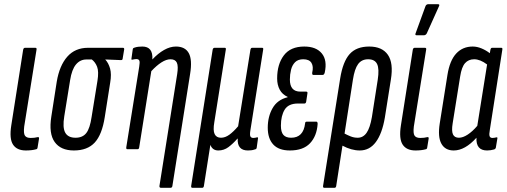

<svg xmlns="http://www.w3.org/2000/svg" viewBox="-20 -715 2427 920"><path d="M104 6Q61 6 42.5 -22Q24 -50 34 -114L91 -477Q93 -486 100 -486H149Q157 -486 155 -477L96 -109Q92 -76 99.5 -65Q107 -54 127 -54Q146 -54 161 -58Q168 -59 167 -51L160 -8Q159 -1 154 0Q133 6 104 6Z M334 6Q271 6 242 -34.5Q213 -75 226 -157L252 -324Q265 -401 302.5 -443.5Q340 -486 402 -486H569Q576 -486 575 -478L568 -436Q568 -427 560 -427L485 -430V-429Q500 -413 507.5 -386.5Q515 -360 508 -319L482 -154Q469 -70 434 -32Q399 6 334 6ZM342 -55Q376 -55 393.5 -77.5Q411 -100 419 -155L447 -328Q454 -372 445.5 -394.5Q437 -417 420 -430H394Q364 -430 344 -406Q324 -382 316 -331L288 -158Q279 -104 292.5 -79.5Q306 -55 342 -55Z M590 0Q584 0 585 -9L647 -395Q651 -418 647.5 -425Q644 -432 633 -432Q629 -432 624 -431Q619 -430 614 -429Q608 -428 610 -435L616 -478Q617 -483 619 -484.5Q621 -486 625 -487Q634 -490 643.5 -491Q653 -492 662 -492Q714 -492 710 -430Q737 -459 766 -475.5Q795 -492 823 -492Q867 -492 884.5 -460.5Q902 -429 891 -361L806 176Q805 185 796 185H752Q743 185 744 176L829 -360Q835 -398 827.5 -414.5Q820 -431 797 -431Q777 -431 753.5 -416Q730 -401 705 -374L647 -9Q646 0 639 0Z M902 185Q895 185 896 176L999 -477Q1001 -486 1008 -486H1057Q1064 -486 1062 -477L1007 -130Q1000 -90 1008.5 -72.5Q1017 -55 1039 -55Q1059 -55 1079 -69.5Q1099 -84 1121 -110L1180 -477Q1182 -486 1188 -486H1236Q1243 -486 1241 -477L1180 -92Q1176 -68 1180 -61Q1184 -54 1194 -54Q1199 -54 1203.5 -55Q1208 -56 1212 -57Q1218 -58 1216 -50L1210 -7Q1209 0 1201 1Q1193 4 1184.5 5Q1176 6 1168 6Q1116 6 1119 -51H1118Q1096 -26 1074.5 -10Q1053 6 1026 6Q998 6 988 -21L957 176Q956 185 948 185Z M1369 6Q1316 6 1289.5 -22.5Q1263 -51 1263 -103Q1263 -156 1286 -196.5Q1309 -237 1358 -249V-251Q1333 -262 1320.5 -285Q1308 -308 1308 -339Q1308 -407 1340 -449.5Q1372 -492 1438 -492Q1495 -492 1522 -459Q1549 -426 1536 -367Q1533 -356 1526 -356H1481Q1475 -356 1476 -367Q1483 -396 1472.5 -413.5Q1462 -431 1433 -431Q1408 -431 1394 -417Q1380 -403 1374.5 -380.5Q1369 -358 1369 -334Q1369 -276 1419 -276H1447Q1455 -276 1453 -267L1447 -227Q1445 -219 1439 -219H1408Q1362 -219 1344 -189.5Q1326 -160 1326 -113Q1326 -82 1338 -68.5Q1350 -55 1375 -55Q1434 -55 1442 -124Q1442 -132 1450 -132H1496Q1502 -132 1502 -121Q1498 -63 1465.5 -28.5Q1433 6 1369 6Z M1534 185Q1527 185 1528 176L1610 -339Q1623 -420 1655.5 -456Q1688 -492 1749 -492Q1811 -492 1838.5 -452.5Q1866 -413 1853 -334L1824 -151Q1811 -75 1781 -34.5Q1751 6 1704 6Q1664 6 1621 -17L1591 176Q1590 185 1582 185ZM1671 -333 1631 -75Q1644 -68 1660 -61.5Q1676 -55 1694 -55Q1720 -55 1736.5 -78.5Q1753 -102 1762 -154L1790 -333Q1798 -385 1787 -408Q1776 -431 1744 -431Q1713 -431 1696 -408Q1679 -385 1671 -333Z M1971 6Q1928 6 1909.5 -22Q1891 -50 1901 -114L1958 -477Q1960 -486 1967 -486H2016Q2024 -486 2022 -477L1963 -109Q1959 -76 1966.5 -65Q1974 -54 1994 -54Q2013 -54 2028 -58Q2035 -59 2034 -51L2027 -8Q2026 -1 2021 0Q2000 6 1971 6ZM1976 -546Q1967 -546 1972 -557L2019 -686Q2023 -695 2033 -695H2078Q2089 -695 2083 -684L2025 -555Q2020 -546 2011 -546Z M2154 6Q2113 6 2095 -26.5Q2077 -59 2087 -123L2124 -356Q2135 -425 2166 -458.5Q2197 -492 2245 -492Q2266 -492 2287.5 -483Q2309 -474 2327 -460L2330 -477Q2332 -486 2338 -486H2382Q2389 -486 2387 -477L2327 -92Q2323 -71 2326 -62.5Q2329 -54 2340 -54Q2345 -54 2350 -55Q2355 -56 2359 -57Q2365 -58 2363 -50L2356 -8Q2355 -2 2348 1Q2331 6 2314 6Q2260 6 2263 -55Q2208 6 2154 6ZM2149 -124Q2143 -87 2150.5 -71Q2158 -55 2179 -55Q2198 -55 2221 -70Q2244 -85 2267 -112L2314 -406Q2281 -431 2252 -431Q2225 -431 2208.5 -412.5Q2192 -394 2185 -349Z"/></svg>

Font: Sofia Sans Extra Condensed
Style: Italic
Weight: 400
Italic angle: -9°
Designer: Botio Nikoltchev, Ani Petrova
Foundry: lettersoup
Version: Version 4.101; ttfautohint (v1.8.4.7-5d5b)